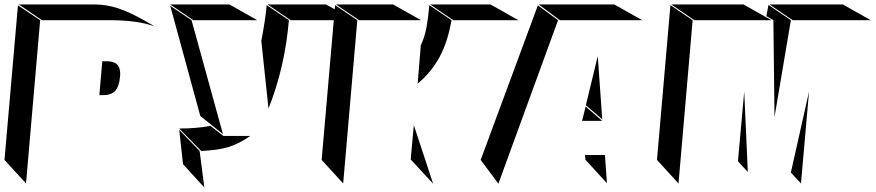

<svg xmlns="http://www.w3.org/2000/svg" viewBox="-102 -826 3904 856"><path d="M85 -736H386Q513 -736 588 -708L550 -730Q475 -773 423 -789.5Q371 -806 323 -806H-18ZM14 -8 77 -736 -22 -802 -82 -113ZM433 -482Q434 -487 434 -496Q434 -526 419 -539.5Q404 -553 373 -553H354L341 -402H361Q394 -402 411.5 -421Q429 -440 433 -482Z M657 -806 760 -736H1045L921 -806ZM1194 -736H1476L1352 -806H1091ZM1186 -736 1087 -803Q1081 -736 1063 -644L1095 -342Q1168 -525 1186 -736ZM791 -309 892 -228 752 -736 657 -800ZM1014 -220H894L836 -265Q775 -253 697 -253L795 -153Q868 -156 915 -170Q962 -184 1014 -220ZM809 10 788 -153 697 -247 714 -94Z M1499 -736H1775L1651 -806H1396ZM1919 -736H2209L2085 -806H1816ZM1428 -8 1491 -736 1392 -803 1332 -113ZM1911 -736 1812 -803Q1807 -745 1799.5 -704Q1792 -663 1774 -623L1760 -453Q1820 -503 1857 -570.5Q1894 -638 1911 -736ZM1829 -7 1743 -268 1729 -115Z M2761 -736 2637 -806H2300L2394 -736ZM2386 -736 2296 -802 2041 -113 2120 -7ZM2510 -357 2583 -294 2563 -576ZM2493 -287H2583L2509 -351ZM2604 -9 2595 -135H2506L2508 -114Z M3337 -736 3213 -806H2891L2994 -736ZM3780 -736 3656 -806H3329L3432 -736ZM3346 -736 3351 -304 3424 -736 3324 -804 3315 -754ZM2923 -8 2986 -736 2887 -803 2827 -113ZM3232 -59 3216 -418 3188 -107ZM3469 -8 3505 -418 3424 -57Z"/></svg>

Font: FFF_HK Layer Middle
Style: Regular
Weight: 400
Italic angle: -5°
Designer: bBox Type GmbH
Foundry: bBox Type GmbH
Version: Version 0.002